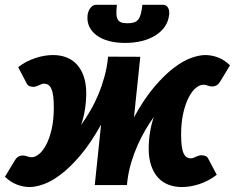

<svg xmlns="http://www.w3.org/2000/svg" viewBox="-40 -748 950 776"><path d="M501.5 -274Q542.5 -348.5 583.8 -397Q625 -445.5 662.8 -474Q700.5 -502.5 733 -514Q765.5 -525.5 789.5 -525.5Q815 -525.5 840.8 -516Q866.5 -506.5 889.5 -484L851.5 -421Q843.5 -407.5 835.2 -403Q827 -398.5 818.5 -398.5Q807.5 -398.5 799.5 -402Q791.5 -405.5 781.5 -405.5Q767.5 -405.5 751.8 -392.8Q736 -380 722.8 -354.5Q709.5 -329 700.8 -291.2Q692 -253.5 692 -204Q692 -176 694.5 -157.5Q697 -139 702.2 -128Q707.5 -117 714.8 -112.5Q722 -108 732 -108Q736.5 -108 741.2 -110Q746 -112 751.2 -114.2Q756.5 -116.5 762.2 -118.5Q768 -120.5 774 -120.5Q781.5 -120.5 789.2 -118Q797 -115.5 801.5 -107L836 -41.5Q819.5 -28.5 801.2 -19Q783 -9.5 764.5 -3.5Q746 2.5 728.2 5.2Q710.5 8 695 8Q665 8 640.2 -1.8Q615.5 -11.5 598 -31Q580.5 -50.5 570.8 -79.5Q561 -108.5 561 -146.5Q561 -213.5 581.5 -275Q564 -250.5 547.2 -222Q530.5 -193.5 516.2 -161.2Q502 -129 491.2 -94Q480.5 -59 475.5 -22L473 0H343L368.5 -244.5Q327 -170 285.8 -121.2Q244.5 -72.5 206.8 -43.8Q169 -15 136.5 -3.5Q104 8 80 8Q54.5 8 28.8 -1.8Q3 -11.5 -20 -33.5L18 -96.5Q26 -110.5 34.2 -115Q42.5 -119.5 51 -119.5Q62 -119.5 70 -116Q78 -112.5 88 -112.5Q102 -112.5 117.8 -125.2Q133.5 -138 146.8 -163.2Q160 -188.5 168.8 -226.2Q177.5 -264 177.5 -313.5Q177.5 -341.5 175 -360Q172.5 -378.5 167.2 -389.8Q162 -401 154.5 -405.5Q147 -410 137.5 -410Q133 -410 128.2 -408Q123.5 -406 118.2 -403.8Q113 -401.5 107.2 -399.2Q101.5 -397 95.5 -397Q88 -397 80.2 -399.5Q72.5 -402 68 -410.5L33.5 -476.5Q50 -489.5 68.2 -498.8Q86.5 -508 105 -514Q123.5 -520 141.2 -522.8Q159 -525.5 174.5 -525.5Q204.5 -525.5 229.2 -515.8Q254 -506 271.5 -486.5Q289 -467 298.8 -438.2Q308.5 -409.5 308.5 -371.5Q308.5 -304.5 288 -243Q306.5 -269 324.5 -299.8Q342.5 -330.5 357 -365Q371.5 -399.5 382 -437.5Q392.5 -475.5 396.5 -515.5V-514.5L397 -519L527 -518.5ZM475.5 -654Q491.5 -654 502 -657.5Q512.5 -661 519 -669.5Q525.5 -678 529.2 -692.2Q533 -706.5 535.5 -728.5H620Q627.5 -728.5 632.2 -724.8Q637 -721 640 -715.2Q643 -709.5 643.8 -702.2Q644.5 -695 643.5 -687.5Q640.5 -661 626 -640.2Q611.5 -619.5 588 -604.8Q564.5 -590 533.2 -582.2Q502 -574.5 466 -574.5Q430 -574.5 400.5 -582.2Q371 -590 351 -604.8Q331 -619.5 321 -640.2Q311 -661 314 -687.5Q315 -695 317.8 -702.2Q320.5 -709.5 324.8 -715.2Q329 -721 334.8 -724.8Q340.5 -728.5 347.5 -728.5H432.5Q430 -706.5 430.5 -692.2Q431 -678 435.8 -669.5Q440.5 -661 450 -657.5Q459.5 -654 475.5 -654Z"/></svg>

Font: Lato ExtraBold
Style: Italic
Weight: 800
Italic angle: -7°
Designer: Lukasz Dziedzic with Adam Twardoch and Botio Nikoltchev
Foundry: tyPoland Lukasz Dziedzic
Version: Version 2.015; 2015-08-06; http://www.latofonts.com/